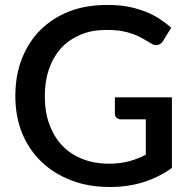

<svg xmlns="http://www.w3.org/2000/svg" viewBox="-20 -748 768 776"><path d="M444.3 -354.5H674.8V-69.3Q567.4 7.8 424.8 7.8Q335.9 7.8 267.1 -19.5Q196.8 -46.4 146 -95.7Q95.7 -144.5 68.8 -211.4Q42 -278.3 42 -359.9Q42 -442.4 67.9 -509.3Q94.7 -578.1 142.6 -626Q191.4 -674.8 259.3 -701.7Q327.1 -728 413.6 -728Q458.5 -728 494.6 -721.7Q527.3 -715.8 563.5 -702.6Q595.2 -690.9 622.6 -673.3Q652.3 -653.8 671.9 -635.7L638.7 -582Q630.4 -569.3 618.2 -566.4Q605 -563.5 590.8 -572.3Q585.4 -575.2 575.2 -581.5Q564.9 -587.9 560.5 -590.3Q540 -602.1 522.9 -608.4Q498.5 -617.7 474.6 -622.1Q448.2 -627 409.7 -627Q351.6 -627 307.1 -608.4Q259.8 -588.4 228.5 -555.2Q195.8 -519.5 178.7 -470.7Q161.1 -420.9 161.1 -359.9Q161.1 -294.4 179.7 -245.1Q198.7 -193.8 231.9 -159.2Q265.6 -124 314.5 -105Q361.3 -86.4 421.9 -86.4Q465.3 -86.4 501.5 -96.2Q538.6 -106.4 569.3 -122.6V-265.6H469.2Q457.5 -265.6 451.2 -272Q444.3 -277.8 444.3 -288.1Z"/></svg>

Font: Lato-SemiBold
Style: Regular
Weight: 500
Designer: Lukasz Dziedzic with Adam Twardoch and Botio Nikoltchev
Foundry: tyPoland Lukasz Dziedzic
Version: ""